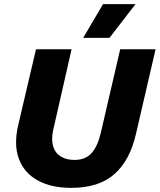

<svg xmlns="http://www.w3.org/2000/svg" viewBox="-20 -898 772 928"><path d="M324 10Q227 10 161.5 -26.5Q96 -63 71 -131Q46 -199 68 -293L154 -660H326L237 -269Q227 -223 237 -190.5Q247 -158 274 -141.5Q301 -125 340 -125Q393 -125 422.5 -158Q452 -191 467 -255L561 -660H732L637 -250Q608 -123 533 -56.5Q458 10 324 10ZM478 -878H635L509 -715H382Z"/></svg>

Font: Kantumruy Pro
Style: Italic
Weight: 400
Italic angle: -13°
Designer: Sovichet Tep
Foundry: Sovichet Tep
Version: Version 1.002